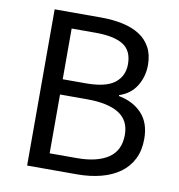

<svg xmlns="http://www.w3.org/2000/svg" viewBox="-76 -725 739 794"><g transform="rotate(10 294.0 -328.0)"><path d="M90 0V-656H285Q335 -656 376.5 -647Q418 -638 447.5 -619Q477 -600 493.5 -569.5Q510 -539 510 -496Q510 -447 485.5 -407.5Q461 -368 414 -353V-349Q474 -338 511 -299Q548 -260 548 -192Q548 -144 530 -108Q512 -72 479 -48Q446 -24 400 -12Q354 0 299 0ZM173 -377H270Q354 -377 391 -406Q428 -435 428 -485Q428 -542 389.5 -566Q351 -590 274 -590H173ZM173 -66H287Q372 -66 419 -97.5Q466 -129 466 -195Q466 -256 420 -284.5Q374 -313 287 -313H173Z"/></g></svg>

Font: Pinyin1712
Style: Regular
Weight: 400
Version: Version 1